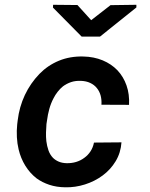

<svg xmlns="http://www.w3.org/2000/svg" viewBox="-20 -775 627 805"><path d="M259.3 -90.8Q240.2 -91.3 226.1 -97.4Q211.9 -103.5 202.1 -113.3Q189.5 -126.5 183.1 -144.8Q176.8 -163.1 174.3 -183.1Q172.4 -200.7 172.9 -219.5Q173.3 -238.3 174.8 -254.9L177.2 -270.5Q180.2 -294.4 186.8 -318.4Q193.4 -342.3 204.6 -363.3Q211.4 -377 221.7 -390.1Q231.9 -403.3 244.1 -413.1Q259.3 -424.3 277.8 -430.7Q296.4 -437 319.8 -436Q341.8 -435.1 358.4 -427.2Q375 -419.4 385.7 -406.2Q397 -392.6 401.9 -374.5Q406.7 -356.4 405.3 -335.9L521 -335.4Q523.4 -379.9 510.5 -416.7Q497.6 -453.6 472.2 -480.5Q446.8 -506.8 410.4 -522Q374 -537.1 329.6 -538.1Q273.4 -539.6 226.8 -520.3Q180.2 -501 145.5 -465.3Q107.4 -425.8 84.2 -376.5Q61 -327.1 54.2 -270.5L52.2 -254.4Q49.3 -226.6 50.8 -199.7Q52.2 -172.9 58.1 -148.4Q66.9 -111.3 86.2 -80.1Q105.5 -48.8 133.8 -26.9Q156.7 -10.3 186.8 -0.2Q216.8 9.8 253.4 10.3Q295.4 11.2 336.2 -1.7Q377 -14.6 410.2 -39.1Q443.4 -63.5 464.8 -98.9Q486.3 -134.3 489.3 -178.2L374 -177.2Q370.1 -156.7 359.4 -140.4Q348.6 -124 333.5 -113.3Q317.9 -101.6 298.8 -95.9Q279.8 -90.3 259.3 -90.8ZM362.3 -690.4 304.7 -753.9 202.6 -754.9 202.1 -743.2 322.3 -621.6H399.4L551.8 -743.7V-754.9L443.4 -753.4Z"/></svg>

Font: Roboto Mono SemiBold
Style: Italic
Weight: 600
Italic angle: -10°
Monospace: yes
Designer: Google
Version: Version 3.000